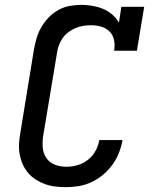

<svg xmlns="http://www.w3.org/2000/svg" viewBox="-20 -763 640 791"><path d="M253 8Q230 8 208 5.5Q186 3 165.5 -4.5Q145 -12 127 -23.5Q109 -35 95.5 -51Q82 -67 73.5 -86.5Q65 -106 61 -128Q57 -150 58.5 -172.5Q60 -195 64 -217L120 -560Q124 -583 131 -606.5Q138 -630 150.5 -651.5Q163 -673 181 -691.5Q199 -710 221 -722Q243 -734 267 -738.5Q291 -743 314 -743Q338 -743 361 -739Q384 -735 404.5 -726.5Q425 -718 442 -703.5Q459 -689 470 -670L480 -735H574L544 -554H450Q454 -576 450 -597Q446 -618 432 -632.5Q418 -647 397.5 -653Q377 -659 355 -659Q339 -659 323 -656.5Q307 -654 291.5 -647.5Q276 -641 262 -630.5Q248 -620 238.5 -606.5Q229 -593 223 -577.5Q217 -562 215 -546L158 -204Q154 -179 156 -155Q158 -131 171 -112Q184 -93 206 -84.5Q228 -76 253 -76Q276 -76 299 -82.5Q322 -89 341.5 -104Q361 -119 373 -140.5Q385 -162 389 -186H485Q480 -159 470 -133.5Q460 -108 443.5 -85Q427 -62 405 -43.5Q383 -25 357.5 -13Q332 -1 305.5 3.5Q279 8 253 8Z"/></svg>

Font: Iosevka Slab MdExObl
Style: Regular
Weight: 500
Width: 7
Italic angle: -9°
Monospace: yes
Designer: Belleve Invis
Foundry: Belleve Invis
Version: Version 11.1.1; ttfautohint (v1.8.3)